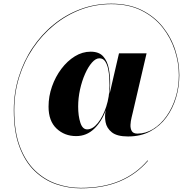

<svg xmlns="http://www.w3.org/2000/svg" viewBox="-20 -810 1050 1044"><path d="M555 -210 555.5 -211.5Q533 -149 491.8 -109.5Q450.5 -70 394 -70Q331 -70 287.5 -111Q244 -152 244 -230Q244 -286.5 262.8 -339.8Q281.5 -393 313.8 -435.8Q346 -478.5 387 -503.8Q428 -529 473 -529Q518.5 -529 541.2 -503.2Q564 -477.5 571.5 -438Q579 -398.5 579 -357.5Q579 -327.5 575.5 -298L627 -520H777L703 -202.5Q700.5 -191 695.5 -171.2Q690.5 -151.5 689.5 -131.5Q688.5 -111.5 696.5 -97.5Q704.5 -83.5 727.5 -83.5Q772.5 -83.5 813 -108.5Q853.5 -133.5 885 -177.5Q916.5 -221.5 934.5 -279Q952.5 -336.5 952.5 -401Q952.5 -469 930.2 -537.2Q908 -605.5 863 -662Q818 -718.5 748.8 -753Q679.5 -787.5 585 -787.5Q498 -787.5 419.2 -757.8Q340.5 -728 274.5 -674.2Q208.5 -620.5 159.8 -548.2Q111 -476 84.2 -390.2Q57.5 -304.5 57.5 -211Q57.5 -94 88.2 -13Q119 68 170.8 117.5Q222.5 167 286.8 189.2Q351 211.5 419 211.5Q540.5 211.5 630.2 173.5Q720 135.5 782.5 62.5L785 64Q722 137.5 631.8 175.8Q541.5 214 419 214Q350.5 214 285.5 191.8Q220.5 169.5 168.5 119.8Q116.5 70 85.8 -11.5Q55 -93 55 -211Q55 -305 81.8 -391.2Q108.5 -477.5 157 -550Q205.5 -622.5 271.8 -676.5Q338 -730.5 417.5 -760.2Q497 -790 585 -790Q680 -790 749.8 -755.5Q819.5 -721 865 -664Q910.5 -607 932.8 -538.2Q955 -469.5 955 -401Q955 -339 937.5 -279.8Q920 -220.5 885.2 -172.8Q850.5 -125 798.2 -96.5Q746 -68 676 -68Q616.5 -68 588.2 -90.5Q560 -113 554 -146Q548 -179 555 -210ZM575.5 -346Q575.5 -361.5 574.2 -386Q573 -410.5 568 -435Q563 -459.5 551.8 -476.2Q540.5 -493 520.5 -493Q500.5 -493 480 -469.8Q459.5 -446.5 442.5 -408.2Q425.5 -370 415.2 -323.5Q405 -277 405 -230.5Q405 -180 416.8 -143.2Q428.5 -106.5 454 -106.5Q484 -106.5 511.8 -140.8Q539.5 -175 557.5 -229.8Q575.5 -284.5 575.5 -346Z"/></svg>

Font: Bodoni* 72pt
Style: Bold
Weight: 700
Version: Version 2.3